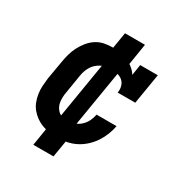

<svg xmlns="http://www.w3.org/2000/svg" viewBox="-171 -761 942 991"><g transform="rotate(30 300.0 -265.5)"><path d="M255 8Q231 8 207.5 5Q184 2 163 -6Q142 -14 124 -27Q106 -40 92 -57Q78 -74 70 -95Q62 -116 58.5 -139Q55 -162 56.5 -185.5Q58 -209 61 -233L80 -343Q84 -367 90.5 -390.5Q97 -414 108.5 -436.5Q120 -459 136.5 -479.5Q153 -500 174.5 -514Q196 -528 220.5 -533Q245 -538 269 -538Q292 -538 315.5 -534Q339 -530 360 -521.5Q381 -513 399 -499Q417 -485 429 -466L439 -530H544L514 -349H409Q413 -368 408 -386.5Q403 -405 390 -416.5Q377 -428 358.5 -432.5Q340 -437 321 -437Q307 -437 292 -434.5Q277 -432 263 -425Q249 -418 237 -407.5Q225 -397 217 -383.5Q209 -370 204 -355.5Q199 -341 197 -327L179 -217Q176 -202 175.5 -187Q175 -172 177 -158Q179 -144 185.5 -131.5Q192 -119 202 -110Q212 -101 226 -97Q240 -93 255 -93Q275 -93 296 -100Q317 -107 333 -121.5Q349 -136 358.5 -155.5Q368 -175 372 -196H491Q486 -169 475.5 -142.5Q465 -116 449 -92Q433 -68 411 -48Q389 -28 363 -15Q337 -2 309.5 3Q282 8 255 8ZM167 102 193 -59 208 -57 278 -480H323L265 -488L289 -633H408L382 -471L367 -473L297 -50H252L311 -42L287 102Z"/></g></svg>

Font: Iosevka Slab Extended Oblique
Style: Bold
Weight: 700
Width: 7
Italic angle: -9°
Monospace: yes
Designer: Belleve Invis
Foundry: Belleve Invis
Version: Version 11.1.1; ttfautohint (v1.8.3)